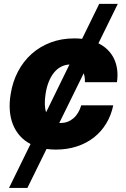

<svg xmlns="http://www.w3.org/2000/svg" viewBox="-20 -747 639 972"><path d="M34.1 -271Q44 -333.5 71.2 -385.1Q98.4 -436.8 140.1 -474.1Q181.8 -511.4 236.5 -532Q291.2 -552.6 356.2 -552.6Q377.1 -552.6 395.6 -550.4L482.2 -727.3H576.3L478.3 -527.7Q505 -514.6 524.9 -495Q544.7 -475.5 556.8 -450.6Q568.9 -425.8 573 -395.6Q577.1 -365.4 572.1 -331H409.8Q410.9 -354.8 403.8 -376.1L280.2 -124.6Q282 -124.3 283.6 -124.3Q285.2 -124.3 286.9 -124.3Q323.2 -124.3 350.9 -147.5Q378.6 -170.8 391.3 -213.8H553.3Q543 -163.4 517.9 -122Q492.9 -80.6 455.4 -51.1Q418 -21.7 369.1 -5.7Q320.3 10.3 262.8 10.3Q238.6 10.3 215.6 7.1L118.6 204.5H25.6L134.6 -17.8Q103.3 -34.1 81 -59.1Q58.6 -84.2 45.6 -116.5Q32.7 -148.8 29.7 -187.9Q26.6 -226.9 34.1 -271ZM213.4 -178.6 331.7 -420.5Q309.3 -419.4 289.8 -409.4Q270.2 -399.5 254.6 -380.9Q239 -362.2 227.6 -335Q216.3 -307.9 210.9 -272.7Q201.7 -214.1 213.4 -178.6Z"/></svg>

Font: Inter P Extra Bold
Style: Italic
Weight: 800
Italic angle: 9.39999°
Designer: Rasmus Andersson
Foundry: rsms
Version: Version 3.018;git-588b23468